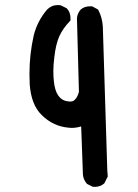

<svg xmlns="http://www.w3.org/2000/svg" viewBox="-20 -599 540 754"><path d="M298.8 -102.5Q279.3 -96.7 260.7 -96.7Q254.9 -96.7 248 -97.7Q217.8 -100.6 193.4 -112.3Q166 -125 143.6 -147.5Q102.5 -187.5 96.7 -267.6Q95.7 -287.1 95.7 -308.6Q95.7 -385.7 112.3 -459Q126 -515.6 165 -561.5Q182.6 -579.1 207 -579.1Q217.8 -579.1 220.7 -577.1L242.2 -566.4Q256.8 -550.8 256.8 -528.3Q256.8 -525.4 256.8 -518.6Q226.6 -487.3 212.9 -456.5Q199.2 -425.8 193.4 -375Q189.5 -343.8 189.5 -320.8Q189.5 -297.9 191.4 -281.2Q198.2 -208 245.1 -201.2Q250 -200.2 254.9 -200.2Q267.6 -200.2 273.4 -207Q284.2 -216.8 290 -238.3L282.2 -527.3Q282.2 -527.3 282.2 -528.3Q284.2 -546.9 296.9 -561.5Q311.5 -574.2 333 -574.2Q335.9 -574.2 341.8 -574.2L365.2 -561.5Q381.8 -530.3 383.8 -494.1L401.4 71.3L403.3 93.8L389.6 121.1Q374 134.8 352.5 134.8Q344.7 134.8 342.8 133.8L321.3 123Q307.6 106.4 305.7 87.9Z"/></svg>

Font: JasonHandwriting2
Style: SemiBold
Weight: 600
Version: Version 1.04.7